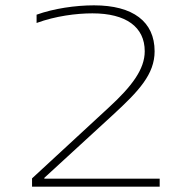

<svg xmlns="http://www.w3.org/2000/svg" viewBox="-20 -699 718 719"><path d="M578 -30H146V-33L402 -268C500 -358 559 -421 559 -507C559 -618 478 -679 332 -679C262 -679 181 -667 117 -644V-613C188 -639 266 -649 326 -649C452 -649 522 -598 522 -507C522 -440 474 -376 388 -297L100 -31V0H578Z"/></svg>

Font: LT Wave Alt Thin
Style: Regular
Weight: 100
Designer: Daniel Lyons
Version: Version 2.5 (Glyphs App)